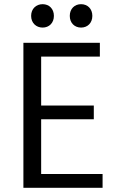

<svg xmlns="http://www.w3.org/2000/svg" viewBox="-20 -897 557 919"><path d="M238 -821C238 -787 215 -765 184 -765C153 -765 129 -787 129 -821C129 -855 153 -877 184 -877C215 -877 238 -855 238 -821ZM422 -821C422 -787 399 -765 368 -765C337 -765 314 -787 314 -821C314 -855 337 -877 368 -877C399 -877 422 -855 422 -821ZM471 2H92V-692H458V-626H177V-392H429V-326H177V-64H471Z"/></svg>

Font: Repo Regular
Style: Regular
Weight: 400
Designer: Stefan Peev
Foundry: Context Ltd
Version: Version 1.502